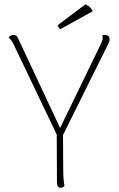

<svg xmlns="http://www.w3.org/2000/svg" viewBox="-20 -862 552 890"><path d="M260 -227Q256 -228 253 -229Q250 -230 247.5 -232Q245 -234 244 -236L41 -661Q37 -669 30.5 -677Q24 -685 20 -689Q25 -694 30.5 -697Q36 -700 43 -700Q50 -700 55 -696.5Q60 -693 63 -686L266 -253H251L446 -655Q456 -676 456 -683Q456 -687 456 -691Q456 -695 454 -698Q458 -700 461 -700Q464 -700 468 -700Q477 -700 482.5 -694.5Q488 -689 488 -678Q488 -674 486 -668.5Q484 -663 480 -655L272 -236ZM272 -249 273 -87Q273 -56 274.5 -34Q276 -12 279 0Q276 3 272 5.5Q268 8 261 8Q253 8 248.5 2Q244 -4 244 -14L243 -250ZM410 -810 260 -727Q256 -729 252 -735Q248 -741 247 -745L376 -842Q383 -839 389.5 -834.5Q396 -830 401 -824Q406 -818 410 -810Z"/></svg>

Font: Arima Thin
Style: Regular
Weight: 100
Designer: Joana Correia and Natanael Gama
Foundry: NDISCOVER
Version: Version 1.101;gftools[0.9.23]